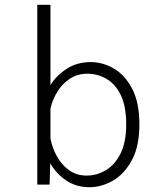

<svg xmlns="http://www.w3.org/2000/svg" viewBox="-20 -770 690 801"><path d="M135.5 0V-750H190.5V-415Q215.5 -455.5 258.5 -483.2Q301.5 -511 359 -511Q408.5 -511 455 -484Q501.5 -457 531.5 -399.5Q561.5 -342 561.5 -251Q561.5 -160 530.2 -102Q499 -44 451.2 -16.5Q403.5 11 354 11Q297 11 255.2 -17.8Q213.5 -46.5 189.5 -89L187 0ZM345 -462.5Q303 -462.5 271.2 -441.5Q239.5 -420.5 219.2 -387.2Q199 -354 190.5 -317.5V-193Q197.5 -154 217 -118.5Q236.5 -83 267.8 -60.2Q299 -37.5 341.5 -37.5Q383.5 -37.5 421.2 -59.8Q459 -82 482.8 -129.2Q506.5 -176.5 506.5 -251Q506.5 -327 483.8 -373.5Q461 -420 424 -441.2Q387 -462.5 345 -462.5Z"/></svg>

Font: Trispace ExtraLight
Style: Regular
Weight: 200
Designer: Tyler Finck
Foundry: Etcetera Type Company
Version: Version 1.210; ttfautohint (v1.8.3)